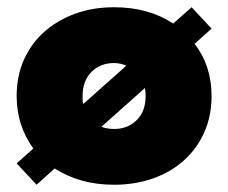

<svg xmlns="http://www.w3.org/2000/svg" viewBox="-20 -500 630 530"><path d="M26 -49 72 -90Q50 -120 38 -156.5Q26 -193 26 -235Q26 -290 46 -335Q66 -380 102 -412Q138 -444 187 -462Q236 -480 295 -480Q390 -480 458 -435L509 -480L564 -421L517 -379Q540 -350 552 -313.5Q564 -277 564 -235Q564 -180 544 -135Q524 -90 488 -57.5Q452 -25 402.5 -7.5Q353 10 295 10Q247 10 206 -1.5Q165 -13 131 -35L81 10ZM295 -144Q333 -144 357.5 -168.5Q382 -193 382 -235Q382 -241 381.5 -246.5Q381 -252 380 -257L260 -150Q276 -144 295 -144ZM208 -235Q208 -229 208 -223.5Q208 -218 210 -213L329 -319Q321 -322 312.5 -324Q304 -326 295 -326Q257 -326 232.5 -301.5Q208 -277 208 -235Z"/></svg>

Font: Celebes Black
Style: Regular
Weight: 900
Designer: Anugrah Pasau
Foundry: Lafontype
Version: Version 1.000; ttfautohint (v1.8.4)